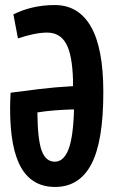

<svg xmlns="http://www.w3.org/2000/svg" viewBox="-20 -730 451 760"><path d="M51 -578 33 -673Q107 -710 197 -710Q291 -710 340 -624.5Q389 -539 389 -365Q389 -170 341.5 -80Q294 10 198 10Q108 10 64 -66Q20 -142 20 -299Q20 -312 20.5 -331Q21 -350 22 -363Q75 -370 136 -377.5Q197 -385 269 -389Q269 -396 269 -402Q269 -408 269 -414Q266 -514 241.5 -557.5Q217 -601 167 -601Q142 -601 113 -595Q84 -589 51 -578ZM273 -297Q233 -296 195.5 -293Q158 -290 128 -285Q129 -177 145 -133.5Q161 -90 197 -90Q232 -90 251 -138.5Q270 -187 273 -297Z"/></svg>

Font: Georama Condensed SemiBold
Style: Regular
Weight: 600
Width: 3
Designer: Jean-Baptiste Levee
Foundry: Production Type
Version: Version 1.000